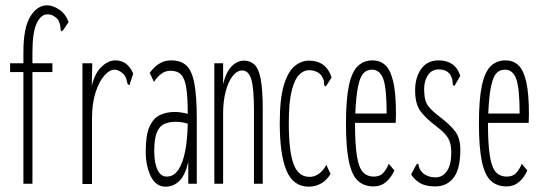

<svg xmlns="http://www.w3.org/2000/svg" viewBox="-20 -691 2040 722"><path d="M68 -420H18V-453H68V-495Q68 -587 94 -629Q120 -671 157 -671Q178 -671 202 -655.5Q226 -640 238 -608L219 -580L213 -573L208 -577Q208 -584 207 -592.5Q206 -601 199 -616Q180 -638 158 -637Q134 -637 118 -603.5Q102 -570 102 -495V-453H177V-420H102V0H68Z M290 -453H327L325 -368Q337 -417 362.5 -440.5Q388 -464 413 -464Q460 -464 481 -414L469 -378L468 -371L461 -374Q458 -379 456.5 -388.5Q455 -398 446 -411Q428 -429 410 -429Q392 -429 372.5 -407Q353 -385 339.5 -344Q326 -303 326 -245V1H290Z M603 11Q566 11 547 -28Q528 -67 528 -122Q528 -184 542.5 -215.5Q557 -247 581.5 -258.5Q606 -270 637 -270Q659 -270 686 -263Q686 -325 680.5 -360.5Q675 -396 661 -410.5Q647 -425 621 -425Q603 -425 588 -414.5Q573 -404 559 -383L543 -417Q577 -464 623 -464Q659 -464 680 -445.5Q701 -427 710.5 -379Q720 -331 720 -243V0H688V-82Q676 -31 654 -10Q632 11 603 11ZM560 -123Q560 -79 572 -53Q584 -27 607 -27Q634 -27 651 -53Q668 -79 676.5 -123.5Q685 -168 686 -226Q664 -233 640 -233Q616 -233 598 -225Q580 -217 570 -193.5Q560 -170 560 -123Z M786 0V-453H819V-375Q830 -420 851 -441.5Q872 -463 898 -463Q921 -463 937 -448Q953 -433 960.5 -393Q968 -353 968 -278V0H935V-276Q935 -359 925 -392.5Q915 -426 891 -426Q871 -426 854.5 -404.5Q838 -383 828.5 -346.5Q819 -310 819 -264V0Z M1141 11Q1083 11 1057.5 -49Q1032 -109 1032 -228Q1032 -320 1047.5 -371Q1063 -422 1088 -442.5Q1113 -463 1142 -463Q1206 -463 1227 -400L1210 -373L1205 -366L1199 -370Q1199 -377 1198 -385.5Q1197 -394 1188 -408Q1171 -427 1141 -427Q1122 -427 1105 -410Q1088 -393 1077 -350Q1066 -307 1066 -228Q1066 -122 1084 -74Q1102 -26 1143 -26Q1160 -25 1177.5 -36.5Q1195 -48 1207 -71L1223 -37Q1208 -12 1186.5 -0.5Q1165 11 1141 11Z M1385 10Q1349 10 1326 -11Q1303 -32 1292 -84Q1281 -136 1281 -227Q1281 -317 1292 -369Q1303 -421 1325.5 -442.5Q1348 -464 1381 -464Q1409 -464 1428.5 -446.5Q1448 -429 1458.5 -385Q1469 -341 1469 -261Q1469 -251 1468.5 -244Q1468 -237 1468 -229H1315Q1315 -149 1322 -105Q1329 -61 1344.5 -44Q1360 -27 1386 -27Q1409 -27 1421.5 -41Q1434 -55 1442 -75L1463 -50Q1451 -23 1431.5 -6.5Q1412 10 1385 10ZM1316 -264H1434Q1434 -358 1421.5 -393.5Q1409 -429 1379 -429Q1359 -429 1346.5 -415.5Q1334 -402 1326.5 -366Q1319 -330 1316 -264Z M1616 10Q1580 10 1559 -3Q1538 -16 1526 -35L1544 -69L1549 -76L1554 -73Q1554 -66 1557 -58.5Q1560 -51 1570 -40Q1590 -24 1617 -24Q1645 -24 1661 -48Q1677 -72 1677 -118Q1677 -151 1665.5 -171Q1654 -191 1621 -216Q1582 -245 1561.5 -272.5Q1541 -300 1541 -351Q1541 -400 1564 -432Q1587 -464 1629 -464Q1692 -464 1711 -406L1693 -375L1689 -368L1683 -371Q1682 -378 1681.5 -387Q1681 -396 1673 -411Q1664 -422 1653.5 -426Q1643 -430 1631 -430Q1603 -430 1589 -408Q1575 -386 1575 -358Q1575 -331 1579.5 -314.5Q1584 -298 1597.5 -283.5Q1611 -269 1637 -249Q1675 -220 1693 -195Q1711 -170 1711 -128Q1711 -56 1686 -23Q1661 10 1616 10Z M1885 10Q1849 10 1826 -11Q1803 -32 1792 -84Q1781 -136 1781 -227Q1781 -317 1792 -369Q1803 -421 1825.5 -442.5Q1848 -464 1881 -464Q1909 -464 1928.5 -446.5Q1948 -429 1958.5 -385Q1969 -341 1969 -261Q1969 -251 1968.5 -244Q1968 -237 1968 -229H1815Q1815 -149 1822 -105Q1829 -61 1844.5 -44Q1860 -27 1886 -27Q1909 -27 1921.5 -41Q1934 -55 1942 -75L1963 -50Q1951 -23 1931.5 -6.5Q1912 10 1885 10ZM1816 -264H1934Q1934 -358 1921.5 -393.5Q1909 -429 1879 -429Q1859 -429 1846.5 -415.5Q1834 -402 1826.5 -366Q1819 -330 1816 -264Z"/></svg>

Font: Inconsolata UltraCondensed Light
Style: Regular
Weight: 300
Width: 1
Monospace: yes
Designer: Raph Levien, Cyreal, Brenton Simpson
Foundry: Raph Levien, Cyreal, Google
Version: Version 3.001; ttfautohint (v1.8.2.53-6de2)